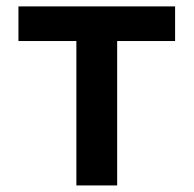

<svg xmlns="http://www.w3.org/2000/svg" viewBox="-20 -565 590 585"><path d="M36.2 -440V-545.5H513.5V-440H337V0H212.7V-440Z"/></svg>

Font: InterMG SemiBold
Style: Regular
Weight: 600
Designer: Rasmus Andersson
Foundry: rsms
Version: Version 3.019;December 26, 2023;FontCreator 15.0.0.2955 64-b